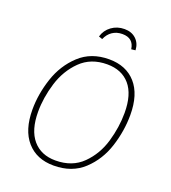

<svg xmlns="http://www.w3.org/2000/svg" viewBox="-159 -1008 1008 1135"><g transform="rotate(20 345.0 -441.0)"><path d="M634 -426Q634 -326 602 -226Q570 -126 497 -58Q424 10 309 10Q202 10 140.5 -60Q79 -130 79 -259Q79 -356 112 -456Q145 -556 218.5 -624.5Q292 -693 405 -693Q512 -693 573 -624Q634 -555 634 -426ZM115 -258Q115 -143 166.5 -82.5Q218 -22 309 -22Q414 -22 479 -86.5Q544 -151 571 -243.5Q598 -336 598 -426Q598 -542 547 -601.5Q496 -661 404 -661Q302 -661 237 -597Q172 -533 143.5 -440Q115 -347 115 -258ZM301 -799Q313 -841 348 -866.5Q383 -892 429 -892Q474 -892 502 -865.5Q530 -839 532 -796L506 -793Q497 -860 427 -860Q391 -860 364.5 -842Q338 -824 324 -791Z"/></g></svg>

Font: FiraGO UltraLight
Style: Italic
Weight: 200
Italic angle: -8°
Designer: bBox Type GmbH
Foundry: bBox Type GmbH
Version: Version 1.001